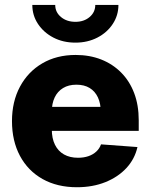

<svg xmlns="http://www.w3.org/2000/svg" viewBox="-20 -767 624 798"><path d="M299.8 11.2Q217.8 11.2 157 -22.9Q96.2 -57.1 63 -119.1Q29.8 -181.2 29.8 -263.7Q29.8 -344.7 63 -406.7Q96.2 -468.8 155.8 -503.7Q215.3 -538.6 294.4 -538.6Q352.5 -538.6 400.4 -519.8Q448.2 -501 483.4 -465.6Q518.6 -430.2 537.6 -380.1Q556.6 -330.1 556.6 -267.1V-223.1H86.9V-322.8H477.1L398.9 -301.3Q398.9 -336.4 387 -362.1Q375 -387.7 352.5 -401.4Q330.1 -415 297.4 -415Q265.1 -415 242.2 -401.1Q219.2 -387.2 207.3 -362.1Q195.3 -336.9 195.3 -302.7V-230Q195.3 -191.9 208.5 -165.3Q221.7 -138.7 246.1 -125Q270.5 -111.3 304.2 -111.3Q328.1 -111.3 347.4 -117.9Q366.7 -124.5 380.1 -137Q393.6 -149.4 399.9 -167L551.3 -155.8Q540 -106 505.4 -68.6Q470.7 -31.2 418 -10Q365.2 11.2 299.8 11.2ZM293.5 -589.8Q242.2 -589.8 201.9 -610.8Q161.6 -631.8 137.9 -667.5Q114.3 -703.1 114.3 -746.6H209.5Q209.5 -716.3 233.4 -696.3Q257.3 -676.3 293.5 -676.3Q329.1 -676.3 352.5 -696.3Q376 -716.3 376 -746.6H472.2Q472.2 -703.1 448.7 -667.5Q425.3 -631.8 384.8 -610.8Q344.2 -589.8 293.5 -589.8Z"/></svg>

Font: Inter 24pt ExtraBold
Style: Regular
Weight: 800
Designer: Rasmus Andersson
Foundry: rsms
Version: Version 4.001;git-66647c0bb